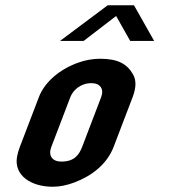

<svg xmlns="http://www.w3.org/2000/svg" viewBox="-20 -706 651 732"><path d="M128.3 -336 55.7 -146C50.4 -132 46.7 -119.2 44.8 -107.5C33 -37.6 97.5 6 181.4 6C207.2 6 234.7 0.5 263.9 -10.5C331.3 -35.9 388.4 -81.1 413.2 -146L485.8 -336C499.3 -371.3 499.9 -400 487.5 -422C464.7 -462.2 430 -482 361.6 -482C334.1 -482 306.7 -477.2 279.2 -467.5C210.4 -443.3 151.1 -395.5 128.3 -336ZM328.6 -389C362.8 -389 377.3 -365.9 365.8 -336L294 -148C282.4 -117.7 265.3 -90 214.3 -90C177.4 -90 163.5 -114.1 175.7 -146L248.3 -336C258.5 -362.6 287.7 -389 328.6 -389ZM422.7 -645 476.4 -550H567.6L490.8 -686H390.8L208.9 -550H298.9Z"/></svg>

Font: Din Kursivschrift
Style: Breit
Weight: 400
Version: Version 1.089